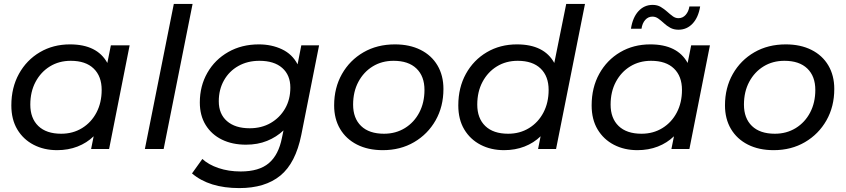

<svg xmlns="http://www.w3.org/2000/svg" viewBox="-20 -762 4325 982"><path d="M272 6Q205 6 152 -21.5Q99 -49 68.5 -100Q38 -151 38 -223Q38 -314 77 -384.5Q116 -455 184 -495Q252 -535 338 -535Q477 -535 529 -440L547 -530H643L538 0H446L459 -65Q424 -31 376.5 -12.5Q329 6 272 6ZM293 -78Q353 -78 400 -107Q447 -136 473.5 -186.5Q500 -237 500 -302Q500 -372 459 -411.5Q418 -451 342 -451Q282 -451 235.5 -422.5Q189 -394 162 -343.5Q135 -293 135 -227Q135 -157 176 -117.5Q217 -78 293 -78Z M721 0 869 -742H965L817 0Z M1204 200Q1050 200 962 125L1015 51Q1046 80 1097.5 97.5Q1149 115 1211 115Q1305 115 1355 72.5Q1405 30 1422 -57L1430 -95Q1394 -61 1346 -41.5Q1298 -22 1238 -22Q1168 -22 1115 -48Q1062 -74 1032 -122.5Q1002 -171 1002 -238Q1002 -322 1040.5 -389.5Q1079 -457 1147.5 -496Q1216 -535 1304 -535Q1369 -535 1422 -510Q1475 -485 1502 -433L1521 -530H1612L1521 -72Q1492 72 1414 136Q1336 200 1204 200ZM1257 -106Q1318 -106 1364.5 -133Q1411 -160 1438 -206.5Q1465 -253 1465 -314Q1465 -378 1423.5 -414.5Q1382 -451 1307 -451Q1246 -451 1199 -424.5Q1152 -398 1125.5 -351Q1099 -304 1099 -244Q1099 -179 1141 -142.5Q1183 -106 1257 -106Z M1938 6Q1862 6 1806 -22.5Q1750 -51 1719.5 -102.5Q1689 -154 1689 -223Q1689 -313 1729 -383.5Q1769 -454 1839 -494.5Q1909 -535 2000 -535Q2075 -535 2131 -507Q2187 -479 2217.5 -427.5Q2248 -376 2248 -307Q2248 -217 2208 -146.5Q2168 -76 2098 -35Q2028 6 1938 6ZM1944 -78Q2004 -78 2051 -107Q2098 -136 2124.5 -186.5Q2151 -237 2151 -302Q2151 -372 2110 -411.5Q2069 -451 1993 -451Q1933 -451 1886.5 -422.5Q1840 -394 1813 -343.5Q1786 -293 1786 -227Q1786 -157 1827 -117.5Q1868 -78 1944 -78Z M2558 6Q2491 6 2438 -21.5Q2385 -49 2354.5 -100Q2324 -151 2324 -223Q2324 -314 2363 -384.5Q2402 -455 2470 -495Q2538 -535 2624 -535Q2763 -535 2815 -440L2876 -742H2972L2824 0H2732L2745 -65Q2710 -31 2662.5 -12.5Q2615 6 2558 6ZM2579 -78Q2639 -78 2686 -107Q2733 -136 2759.5 -186.5Q2786 -237 2786 -302Q2786 -372 2745 -411.5Q2704 -451 2628 -451Q2568 -451 2521.5 -422.5Q2475 -394 2448 -343.5Q2421 -293 2421 -227Q2421 -157 2462 -117.5Q2503 -78 2579 -78Z M3240 6Q3173 6 3120 -21.5Q3067 -49 3036.5 -100Q3006 -151 3006 -223Q3006 -314 3045 -384.5Q3084 -455 3152 -495Q3220 -535 3306 -535Q3445 -535 3497 -440L3515 -530H3611L3506 0H3414L3427 -65Q3392 -31 3344.5 -12.5Q3297 6 3240 6ZM3261 -78Q3321 -78 3368 -107Q3415 -136 3441.5 -186.5Q3468 -237 3468 -302Q3468 -372 3427 -411.5Q3386 -451 3310 -451Q3250 -451 3203.5 -422.5Q3157 -394 3130 -343.5Q3103 -293 3103 -227Q3103 -157 3144 -117.5Q3185 -78 3261 -78ZM3450 -610Q3426 -610 3408 -620Q3390 -630 3375.5 -643.5Q3361 -657 3347 -667Q3333 -677 3317 -677Q3295 -677 3280 -660Q3265 -643 3261 -615H3207Q3216 -673 3245.5 -705Q3275 -737 3318 -737Q3342 -737 3359.5 -726.5Q3377 -716 3391.5 -703Q3406 -690 3420 -679.5Q3434 -669 3450 -669Q3472 -669 3487 -686Q3502 -703 3506 -729H3561Q3552 -673 3522.5 -641.5Q3493 -610 3450 -610Z M3937 6Q3861 6 3805 -22.5Q3749 -51 3718.5 -102.5Q3688 -154 3688 -223Q3688 -313 3728 -383.5Q3768 -454 3838 -494.5Q3908 -535 3999 -535Q4074 -535 4130 -507Q4186 -479 4216.5 -427.5Q4247 -376 4247 -307Q4247 -217 4207 -146.5Q4167 -76 4097 -35Q4027 6 3937 6ZM3943 -78Q4003 -78 4050 -107Q4097 -136 4123.5 -186.5Q4150 -237 4150 -302Q4150 -372 4109 -411.5Q4068 -451 3992 -451Q3932 -451 3885.5 -422.5Q3839 -394 3812 -343.5Q3785 -293 3785 -227Q3785 -157 3826 -117.5Q3867 -78 3943 -78Z"/></svg>

Font: Montserrat Medium
Style: Italic
Weight: 500
Italic angle: -11.3°
Designer: Julieta Ulanovsky
Foundry: Julieta Ulanovsky
Version: Version 9.000; ttfautohint (v1.8.4.7-5d5b)